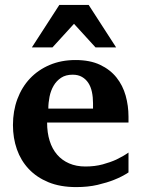

<svg xmlns="http://www.w3.org/2000/svg" viewBox="-20 -742 569 774"><path d="M355 -326.2Q355 -350.1 350.6 -371.1Q346.2 -392.1 336.2 -407.5Q326.2 -422.9 310.5 -431.9Q294.9 -440.9 272.9 -440.9Q245.1 -440.9 226.3 -428.5Q207.5 -416 196 -396.2Q184.6 -376.5 179.7 -352.1Q174.8 -327.6 174.8 -304.2H355ZM498 -46.9Q472.2 -29.8 439.9 -17.1Q412.1 -5.9 373.5 3.2Q335 12.2 287.1 12.2Q223.1 12.2 175.5 -7.3Q127.9 -26.9 95.9 -60.8Q64 -94.7 48.1 -140.1Q32.2 -185.5 32.2 -237.8Q32.2 -294.4 50 -342.5Q67.9 -390.6 100.8 -425.5Q133.8 -460.4 180.4 -480.2Q227.1 -500 284.2 -500Q342.8 -500 383.5 -480.7Q424.3 -461.4 449.7 -429.4Q475.1 -397.5 486.6 -356.4Q498 -315.4 498 -272V-248H169.9Q169.9 -207 180.2 -174.3Q190.4 -141.6 210.2 -118.7Q230 -95.7 258.8 -83.3Q287.6 -70.8 324.2 -70.8Q362.3 -70.8 393.8 -79.3Q425.3 -87.9 448.7 -98.6Q475.6 -111.3 498 -127ZM365.2 -550.8 278.3 -646 191.4 -550.8H108.4L219.2 -722.2H337.4L448.2 -550.8Z"/></svg>

Font: Charis SIL Phon
Style: Bold
Weight: 700
Foundry: SIL International
Version: Version 5.000